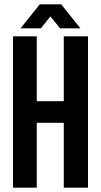

<svg xmlns="http://www.w3.org/2000/svg" viewBox="-20 -868 467 888"><path d="M150 0H40V-700H150V-400H275V-700H387V0H275V-300H150ZM75 -737 164 -848H263L352 -737H258L213 -792L169 -737Z"/></svg>

Font: Adderley Bold
Style: Regular
Weight: 700
Designer: gorohovskiy
Version: Version 1.003 November 13, 2017